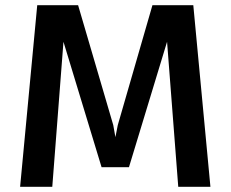

<svg xmlns="http://www.w3.org/2000/svg" viewBox="-20 -720 890 740"><path d="M402 -75.5 434 -238 567.5 -700H635.5L635 -595.5L477 -75.5ZM57.5 0 123.5 -700H235.5L181.5 0ZM371.5 -75.5 213.5 -595.5 214 -700H281L416.5 -238L445.5 -75.5ZM667 0 613 -700H725L791 0Z"/></svg>

Font: Trispace Thin Medium
Style: Regular
Weight: 500
Version: Version 1.210